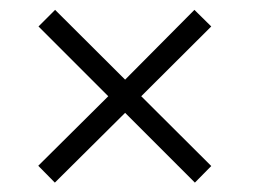

<svg xmlns="http://www.w3.org/2000/svg" viewBox="-20 -532 536 399"><path d="M273.5 -332 419 -187 385 -152.5 240 -297.5 94 -152.5 59.5 -187.5 205 -332 60 -477 94.5 -511.5 240 -366.5 384 -511.5 419 -477Z"/></svg>

Font: League Spartan Light
Style: Regular
Weight: 277
Foundry: The League of Moveable Type
Version: Version 2.002